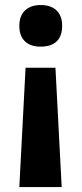

<svg xmlns="http://www.w3.org/2000/svg" viewBox="-20 -566 326 766"><path d="M82 -295.9H201.2L226.1 180.2H57.1ZM228 -462.9Q228 -421.9 206.1 -400.9Q184.1 -379.9 142.1 -379.9Q101.6 -379.9 79.3 -401.4Q57.1 -422.9 57.1 -462.9Q57.1 -502.4 79.8 -524.2Q102.5 -545.9 142.1 -545.9Q183.1 -545.9 205.6 -524.4Q228 -502.9 228 -462.9Z"/></svg>

Font: Zoram GWebM
Style: Bold
Weight: 700
Foundry: Ascender Corporation
Version: Version 1.000